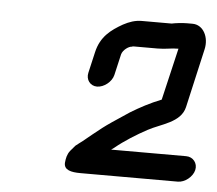

<svg xmlns="http://www.w3.org/2000/svg" viewBox="-38 -718 532 471"><g transform="rotate(5 228.5 -482.5)"><path d="M238 -535 250 -587C253 -598 267 -608 275 -608C276 -609 279 -609 280 -609H338C359 -609 370 -613 389 -613L359 -485C331 -474 307 -461 284 -447L242 -419C223 -406 217 -401 197 -385L175 -367C170 -363 164 -359 158 -354L146 -340C139 -331 137 -321 136 -310C135 -292 153 -288 176 -288H416C433 -288 452 -303 456 -320C460 -337 448 -352 431 -352H246C249 -354 252 -356 253 -357C276 -376 305 -394 331 -408C362 -425 411 -433 420 -472L453 -617C460 -647 445 -677 418 -677H404C393 -677 376 -675 367 -673H294C277 -673 263 -668 248 -660C220 -644 195 -626 186 -587L174 -535C170 -518 181 -503 198 -503C215 -503 234 -518 238 -535Z"/></g></svg>

Font: Electronic
Style: SeBdIt
Weight: 600
Version: Version 1.011